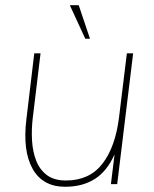

<svg xmlns="http://www.w3.org/2000/svg" viewBox="-20 -704 588 734"><path d="M281 -684 324 -556H306L247 -684ZM105 -251Q100 -208 102.5 -166Q105 -124 118.5 -89.5Q132 -55 159.5 -34.5Q187 -14 232 -14Q322 -14 371.5 -78Q421 -142 435 -255L465 -500H489L428 0H404L418 -114Q389 -49 342 -19.5Q295 10 229 10Q143 10 104.5 -59Q66 -128 81 -249L111 -500H135Z"/></svg>

Font: Haskoy Thin
Style: Italic
Weight: 100
Designer: Ertekin Erdin
Foundry: Ertekin Erdin
Version: Version 2.000; ttfautohint (v1.8.4.7-5d5b)